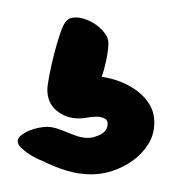

<svg xmlns="http://www.w3.org/2000/svg" viewBox="-35 -64 197 221"><path d="M142.6 77.1Q142.6 90.8 135.7 101.8Q128.9 112.8 118.2 120.6Q107.4 128.4 94.7 132.6Q82 136.7 70.3 136.7Q55.7 136.7 41.3 132.3Q26.9 127.9 13.7 121.1Q10.7 120.1 5.9 117.7Q1 115.2 -3.4 112.1Q-7.8 108.9 -11.2 105.5Q-14.6 102.1 -14.6 98.6Q-14.6 94.7 -10.5 91.6Q-6.3 88.4 -1 86.2Q4.4 84 10 83Q15.6 82 18.6 82Q24.9 82 30.8 84Q36.6 85.9 42.5 88.4Q48.3 90.8 54.2 92.8Q60.1 94.7 66.4 94.7Q73.2 94.7 81.1 90.6Q88.9 86.4 88.9 78.1Q88.9 73.7 84.7 72Q80.6 70.3 76.2 70.3Q70.8 70.3 65.9 71.3Q61 72.3 55.7 72.3Q41 72.3 30.3 63.5Q19.5 54.7 19.5 39.1Q19.5 34.7 21.7 23.2Q23.9 11.7 27.1 -1Q30.3 -13.7 33.9 -24.4Q37.6 -35.2 40 -38.1Q43 -42 45.9 -43Q48.8 -43.9 52.7 -43.9Q57.6 -43.9 64.2 -41.5Q70.8 -39.1 76.4 -34.9Q82 -30.8 85.9 -25.4Q89.8 -20 89.8 -14.6Q89.8 -10.7 89.1 -5.4Q88.4 0 87.2 5.9Q85.9 11.7 84.5 16.8Q83 22 82 24.4Q92.8 25.9 103.5 30Q114.3 34.2 123 40.8Q131.8 47.4 137.2 56.4Q142.6 65.4 142.6 77.1Z"/></svg>

Font: Just Another Hand
Style: Regular
Weight: 400
Designer: Astigmatic (AOETI)
Foundry: Astigmatic (AOETI)
Version: Version 1.001